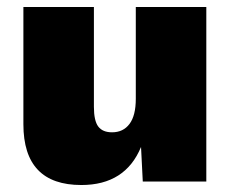

<svg xmlns="http://www.w3.org/2000/svg" viewBox="-20 -520 660 550"><path d="M571 -500V0H389L384 -99Q339 10 213 10Q47 10 47 -164V-500H249V-214Q249 -174 261.5 -157.5Q274 -141 301 -141Q333 -141 351 -165Q369 -189 369 -237V-500Z"/></svg>

Font: Work Sans ExtraBold
Style: Regular
Weight: 800
Designer: Wei Huang
Foundry: Wei Huang
Version: Version 1.500